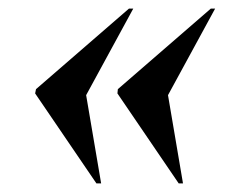

<svg xmlns="http://www.w3.org/2000/svg" viewBox="-20 -494 533 448"><path d="M397 -66H407L372 -272L482 -474H472L255 -286L254 -276ZM205 -66H216L181 -272L291 -474H281L64 -286L62 -276Z"/></svg>

Font: Noto Serif Display Condensed ExtraBold
Style: Italic
Weight: 800
Width: 3
Italic angle: -12°
Designer: Monotype Design Team
Foundry: Monotype Imaging Inc.
Version: Version 2.009